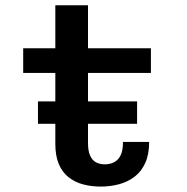

<svg xmlns="http://www.w3.org/2000/svg" viewBox="-20 -678 690 708"><path d="M120 -221.5V-304H485.5V-221.5ZM184 -148V-658.5H304.5V-151Q304.5 -121 312.5 -103.8Q320.5 -86.5 334.5 -79.2Q348.5 -72 366 -72Q384 -72 399.2 -79Q414.5 -86 424 -103.8Q433.5 -121.5 433.5 -154.5H530Q530 -108.5 515.5 -76.8Q501 -45 475.8 -26Q450.5 -7 418.5 1.5Q386.5 10 351.5 10Q316.5 10 286 1.8Q255.5 -6.5 232.5 -24.8Q209.5 -43 196.8 -73.2Q184 -103.5 184 -148ZM65.5 -409V-500H536.5V-409Z"/></svg>

Font: Trispace Thin Medium
Style: Regular
Weight: 500
Version: Version 1.210